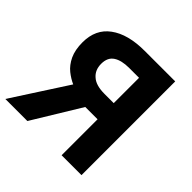

<svg xmlns="http://www.w3.org/2000/svg" viewBox="-188 -874 1034 1034"><g transform="rotate(45 329.5 -357.0)"><path d="M330.1 -273.9 163.1 0H-4.9L198.2 -314Q168.5 -327.1 140.1 -349.6Q110.8 -373 91.8 -412.6Q73.2 -452.6 73.2 -509.8Q73.2 -609.4 144 -661.1Q215.3 -713.9 342.8 -713.9H575.2V0H423.8V-273.9ZM349.1 -589.8Q290.5 -589.8 258.8 -568.8Q226.1 -547.9 226.1 -499Q226.1 -451.7 257.8 -424.8Q288.6 -397 353 -397H423.8V-589.8Z"/></g></svg>

Font: Droid Sans Thai
Style: Bold
Weight: 700
Designer: Steve Matteson
Foundry: Ascender Corporation
Version: Version 1.00